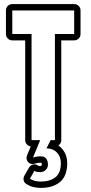

<svg xmlns="http://www.w3.org/2000/svg" viewBox="-20 -715 445 937"><path d="M279 -518V-31Q279 -15 265 -5Q285 9 296.5 31Q308 53 308 81Q308 144 273 173Q238 202 179 202Q161 202 143.5 198Q126 194 109 183Q98 177 95.5 165Q93 153 99 142L121 104Q129 90 143.5 87.5Q158 85 169 96Q168 95 176 95Q184 95 184 88Q184 79 180 79Q163 79 152 83Q142 87 133 85Q124 83 118 77Q112 71 110 62Q108 53 112 43L130 0Q119 -2 111 -10.5Q103 -19 103 -31V-518H40Q27 -518 18 -527Q9 -536 9 -549V-664Q9 -677 18 -686Q27 -695 40 -695H342Q355 -695 364 -686Q373 -677 373 -664V-549Q373 -536 364 -527Q355 -518 342 -518ZM342 -549V-664H40V-549H134V-31H176L141 54Q157 48 180 48Q198 48 206 60Q214 72 214 88Q214 104 203 114.5Q192 125 176 125Q168 125 160.5 124Q153 123 148 118L126 157Q138 165 151.5 168Q165 171 179 171Q224 171 250.5 150Q277 129 277 81Q277 49 257.5 29Q238 9 207 9L227 -31H248V-549Z"/></svg>

Font: Lichte PostBus
Style: Regular
Weight: 400
Designer: Peter Wiegel
Version: Version 1.001